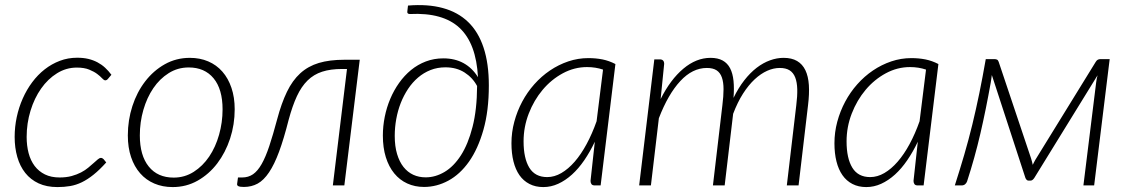

<svg xmlns="http://www.w3.org/2000/svg" viewBox="-20 -734 4465 760"><path d="M400.5 -91Q374 -61.5 350.2 -42.5Q326.5 -23.5 303.8 -12.5Q281 -1.5 257.5 2.5Q234 6.5 207.5 6.5Q164.5 6.5 132.8 -8.2Q101 -23 80 -49.5Q59 -76 48.5 -112.5Q38 -149 38 -192Q38 -231.5 46.2 -270.2Q54.5 -309 70 -344Q85.5 -379 107.5 -408.5Q129.5 -438 157 -459.5Q184.5 -481 216.8 -493.2Q249 -505.5 285.5 -505.5Q310 -505.5 329.8 -500.8Q349.5 -496 366 -487.2Q382.5 -478.5 396 -466Q409.5 -453.5 421 -438L407 -421.5Q402.5 -416 396.5 -416Q391.5 -416 384.2 -424Q377 -432 364.8 -441.2Q352.5 -450.5 333 -458.5Q313.5 -466.5 284 -466.5Q242 -466.5 205.8 -444Q169.5 -421.5 142.8 -383.5Q116 -345.5 100.8 -295.8Q85.5 -246 85.5 -192Q85.5 -157.5 93.2 -128Q101 -98.5 117.2 -77Q133.5 -55.5 158 -43.5Q182.5 -31.5 216 -31.5Q242.5 -31.5 263.5 -37.2Q284.5 -43 300.8 -51.5Q317 -60 329.2 -70.2Q341.5 -80.5 351 -89Q360.5 -97.5 367.2 -103.2Q374 -109 379.5 -109Q385 -109 390 -104L400.5 -91Z M667.5 -31Q711 -31 746.8 -53.8Q782.5 -76.5 808 -114.2Q833.5 -152 847.2 -200.8Q861 -249.5 861 -301Q861 -381 825.5 -424Q790 -467 727 -467Q683.5 -467 647.8 -444.5Q612 -422 586.8 -384.8Q561.5 -347.5 547.5 -299Q533.5 -250.5 533.5 -198Q533.5 -118.5 568.8 -74.8Q604 -31 667.5 -31ZM663.5 6.5Q623.5 6.5 590.8 -7.5Q558 -21.5 534.8 -48Q511.5 -74.5 498.8 -112.2Q486 -150 486 -198Q486 -258.5 504 -314Q522 -369.5 554.8 -412Q587.5 -454.5 632.5 -479.8Q677.5 -505 731.5 -505Q771.5 -505 804.2 -491Q837 -477 860.2 -450.5Q883.5 -424 896.2 -386.2Q909 -348.5 909 -301.5Q909 -241 890.8 -185.5Q872.5 -130 840 -87.2Q807.5 -44.5 762.5 -19Q717.5 6.5 663.5 6.5Z M1077 -261.5Q1094 -325.5 1115.8 -370.5Q1137.5 -415.5 1168.5 -443.8Q1199.5 -472 1242 -484.8Q1284.5 -497.5 1343.5 -497.5H1404L1343 0H1297.5L1353.5 -461H1334.5Q1288.5 -461 1255.2 -450.2Q1222 -439.5 1197.5 -415.5Q1173 -391.5 1155.2 -353.2Q1137.5 -315 1122.5 -259.5Q1103.5 -184.5 1084.8 -133.8Q1066 -83 1045 -51.8Q1024 -20.5 999.8 -7.2Q975.5 6 945.5 6Q930.5 6 924.2 3.2Q918 0.5 918.5 -5.5L922 -31.5H938.5Q963 -31.5 981.5 -44.2Q1000 -57 1015.8 -84.8Q1031.5 -112.5 1046 -156Q1060.5 -199.5 1077 -261.5Z M1595 -712Q1673 -718.5 1732.8 -702.2Q1792.5 -686 1833 -647Q1873.5 -608 1894.2 -545.2Q1915 -482.5 1915 -396Q1915 -295.5 1893.5 -220Q1872 -144.5 1836.5 -94.2Q1801 -44 1754.8 -19Q1708.5 6 1658.5 6Q1622 6 1592 -7.8Q1562 -21.5 1540.5 -47.8Q1519 -74 1507.2 -111.8Q1495.5 -149.5 1495.5 -197.5Q1495.5 -234.5 1503 -271.8Q1510.5 -309 1524.8 -342.8Q1539 -376.5 1559.8 -405.8Q1580.5 -435 1607 -456.8Q1633.5 -478.5 1665.8 -490.8Q1698 -503 1735 -503Q1780.5 -503 1815 -484Q1849.5 -465 1872 -428.5Q1865 -562 1799.2 -623.5Q1733.5 -685 1602.5 -678.5Q1590 -678.5 1592.5 -690.5ZM1665 -32Q1703.5 -32 1739.8 -53.5Q1776 -75 1804.5 -119.2Q1833 -163.5 1850.5 -231.8Q1868 -300 1868.5 -393.5Q1851 -426.5 1819 -447Q1787 -467.5 1743 -467.5Q1711.5 -467.5 1684.2 -456.8Q1657 -446 1634.8 -427Q1612.5 -408 1595.2 -382Q1578 -356 1566.2 -326Q1554.5 -296 1548.5 -262.8Q1542.5 -229.5 1542.5 -196Q1542.5 -155 1551.8 -124.2Q1561 -93.5 1577.2 -73Q1593.5 -52.5 1615.8 -42.2Q1638 -32 1665 -32Z M2357.5 0H2334.5Q2324.5 0 2321 -5.5Q2317.5 -11 2317.5 -18L2334.5 -173Q2315.5 -133 2292.8 -99.8Q2270 -66.5 2244 -43Q2218 -19.5 2189.5 -6.5Q2161 6.5 2130.5 6.5Q2099.5 6.5 2075.8 -5.8Q2052 -18 2036.2 -40.5Q2020.5 -63 2012.5 -95Q2004.5 -127 2004.5 -167Q2004.5 -210.5 2015.8 -252.2Q2027 -294 2047 -331.5Q2067 -369 2095 -400.5Q2123 -432 2157 -455Q2191 -478 2229.5 -491Q2268 -504 2309 -504Q2338.5 -504 2364.8 -498.8Q2391 -493.5 2416 -480.5ZM2146 -33Q2174.5 -33 2202 -49Q2229.5 -65 2254.8 -94Q2280 -123 2302 -163.8Q2324 -204.5 2341.5 -254L2367 -458.5Q2337.5 -468.5 2303.5 -468.5Q2253.5 -468.5 2208 -444Q2162.5 -419.5 2128 -378.5Q2093.5 -337.5 2073 -284.5Q2052.5 -231.5 2052.5 -174.5Q2052.5 -107.5 2075.2 -70.2Q2098 -33 2146 -33Z M2510 0 2570 -499H2591.5Q2609 -499 2609 -481L2595 -342Q2634 -419.5 2685 -462.2Q2736 -505 2792.5 -505Q2821.5 -505 2840.5 -494.5Q2859.5 -484 2870 -463.8Q2880.5 -443.5 2883.5 -414Q2886.5 -384.5 2883.5 -346.5Q2903 -386.5 2926.2 -416.2Q2949.5 -446 2975.2 -465.8Q3001 -485.5 3028 -495.2Q3055 -505 3081.5 -505Q3114 -505 3135.2 -492.5Q3156.5 -480 3168 -456Q3179.5 -432 3181.8 -397.2Q3184 -362.5 3178.5 -318L3141 0H3094.5L3132 -318Q3136.5 -353.5 3135.8 -381Q3135 -408.5 3127.8 -427.2Q3120.5 -446 3105.8 -455.5Q3091 -465 3066.5 -465Q3042 -465 3016.8 -453.8Q2991.5 -442.5 2967.2 -420Q2943 -397.5 2921.2 -363.5Q2899.5 -329.5 2882 -283.5L2848.5 0H2802L2839.5 -318Q2844 -353.5 2844 -381Q2844 -408.5 2837.5 -427.2Q2831 -446 2816.8 -455.5Q2802.5 -465 2778 -465Q2721 -465 2672.8 -413Q2624.5 -361 2588 -266L2556.5 0Z M3636 0H3613Q3603 0 3599.5 -5.5Q3596 -11 3596 -18L3613 -173Q3594 -133 3571.2 -99.8Q3548.5 -66.5 3522.5 -43Q3496.5 -19.5 3468 -6.5Q3439.5 6.5 3409 6.5Q3378 6.5 3354.2 -5.8Q3330.5 -18 3314.8 -40.5Q3299 -63 3291 -95Q3283 -127 3283 -167Q3283 -210.5 3294.2 -252.2Q3305.5 -294 3325.5 -331.5Q3345.5 -369 3373.5 -400.5Q3401.5 -432 3435.5 -455Q3469.5 -478 3508 -491Q3546.5 -504 3587.5 -504Q3617 -504 3643.2 -498.8Q3669.5 -493.5 3694.5 -480.5ZM3424.5 -33Q3453 -33 3480.5 -49Q3508 -65 3533.2 -94Q3558.5 -123 3580.5 -163.8Q3602.5 -204.5 3620 -254L3645.5 -458.5Q3616 -468.5 3582 -468.5Q3532 -468.5 3486.5 -444Q3441 -419.5 3406.5 -378.5Q3372 -337.5 3351.5 -284.5Q3331 -231.5 3331 -174.5Q3331 -107.5 3353.8 -70.2Q3376.5 -33 3424.5 -33Z M4061.5 -106.5Q4065.5 -93.5 4068 -81.5Q4070 -86 4072.5 -90.8Q4075 -95.5 4078 -101L4317.5 -489.5Q4321.5 -496 4326.2 -498Q4331 -500 4336 -500H4372.5L4311 0H4268.5L4319 -408Q4320.5 -421 4324.5 -436L4074 -29.5Q4071 -25 4067.2 -22Q4063.5 -19 4058.5 -19H4051.5Q4047 -19 4044 -22Q4041 -25 4039 -29.5L3906 -437Q3905 -429 3903.8 -420.8Q3902.5 -412.5 3901.5 -406Q3883 -302 3860.8 -205.8Q3838.5 -109.5 3808 -16Q3805.5 -9 3800 -4.5Q3794.5 0 3786 0H3759.5Q3779.5 -62.5 3796.8 -121.5Q3814 -180.5 3828.8 -241Q3843.5 -301.5 3856.5 -365Q3869.5 -428.5 3882 -500H3916.5Q3921.5 -500 3926 -498.2Q3930.5 -496.5 3933 -489.5L4061.5 -106.5Z"/></svg>

Font: Lato Light
Style: Italic
Weight: 300
Italic angle: -7°
Designer: Lukasz Dziedzic
Foundry: tyPoland Lukasz Dziedzic
Version: Version 2.007; 2014-02-27